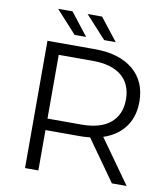

<svg xmlns="http://www.w3.org/2000/svg" viewBox="-94 -960 911 1040"><g transform="rotate(10 361.5 -440.5)"><path d="M114.3 0V-700H375.7Q509.2 -700 585.6 -636.7Q662 -573.3 662 -460.4Q662 -386.1 627.6 -332.6Q593.2 -279.1 529.1 -250.5Q465.1 -221.9 375.7 -221.9H154.8L187.6 -255.8V0ZM592 0 411.9 -254H492.4L673.1 0ZM187.6 -249.9 154.8 -285.1H374.3Q479.1 -285.1 533.7 -331.2Q588.2 -377.4 588.2 -460.4Q588.2 -544.4 533.7 -590Q479.1 -635.7 374.3 -635.7H154.8L187.6 -671.4ZM416.3 -757 303.4 -880.6H382.8L479.6 -757ZM253.5 -757 141.2 -880.6H220.5L316.8 -757Z"/></g></svg>

Font: Montserrat Thin
Style: Regular
Weight: 100
Designer: Julieta Ulanovsky
Foundry: Julieta Ulanovsky
Version: Version 9.000